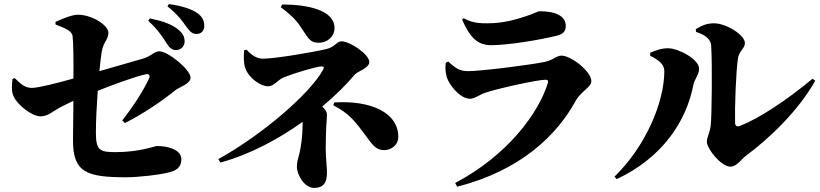

<svg xmlns="http://www.w3.org/2000/svg" viewBox="-20 -848 4010 939"><path d="M795 -636C809 -613 823 -603 840 -603C865 -603 883 -622 883 -645C883 -664 877 -681 857 -699C823 -730 771 -746 713 -758L705 -746C754 -702 777 -664 795 -636ZM890 -719C908 -694 920 -682 941 -682C965 -682 979 -698 979 -722C979 -746 970 -766 945 -784C915 -805 866 -820 806 -828L799 -817C855 -772 874 -741 890 -719ZM52 -466 41 -462C38 -431 35 -403 46 -378C63 -337 135 -279 178 -279C216 -279 234 -302 280 -326L339 -355L337 -161C337 -6 402 19 597 19C654 19 766 7 814 -7C841 -15 867 -29 867 -69C867 -117 800 -134 746 -134C739 -134 663 -104 545 -104C468 -104 449 -112 449 -200C449 -259 453 -334 458 -404C538 -436 649 -476 694 -485C708 -488 715 -479 710 -467C682 -405 634 -331 578 -259L591 -246C683 -294 762 -346 838 -407C855 -421 912 -438 912 -468C912 -507 803 -597 759 -597C735 -597 718 -573 682 -562L466 -500C470 -543 475 -578 478 -598C486 -643 510 -654 510 -688C510 -725 429 -776 362 -776C335 -776 298 -762 251 -741L252 -728C303 -709 332 -695 335 -672C339 -639 340 -545 339 -464C268 -444 169 -418 135 -418C97 -418 74 -446 52 -466Z M1360 -826 1353 -813C1394 -783 1427 -752 1448 -720C1486 -665 1494 -639 1537 -639C1584 -639 1616 -671 1616 -711C1616 -798 1487 -826 1360 -826ZM1615 -347 1610 -333C1689 -292 1715 -257 1775 -176C1813 -121 1832 -114 1860 -114C1898 -114 1928 -143 1928 -178C1928 -299 1791 -358 1615 -347ZM1460 -244C1460 -184 1452 -128 1445 -101C1436 -66 1432 -53 1432 -33C1432 9 1470 71 1516 71C1576 71 1579 26 1579 -9C1579 -30 1573 -79 1573 -121C1573 -227 1579 -263 1579 -287C1579 -300 1570 -314 1556 -327C1622 -382 1676 -437 1715 -483C1729 -500 1786 -514 1786 -545C1786 -582 1692 -646 1650 -646C1626 -646 1619 -618 1576 -608C1497 -590 1322 -561 1266 -561C1238 -561 1213 -575 1186 -605L1174 -602C1171 -568 1172 -537 1179 -517C1195 -467 1254 -426 1291 -426C1322 -426 1337 -458 1371 -471C1419 -490 1528 -523 1552 -523C1565 -523 1566 -518 1559 -505C1493 -387 1261 -188 1048 -70L1058 -53C1207 -94 1345 -170 1460 -252Z M2160 -541C2157 -515 2158 -497 2165 -471C2174 -437 2228 -365 2279 -365C2302 -365 2323 -384 2352 -394C2413 -415 2608 -458 2648 -458C2658 -458 2663 -454 2659 -441C2614 -296 2465 -90 2206 47L2216 65C2530 -15 2705 -190 2795 -354C2822 -403 2872 -421 2872 -451C2872 -499 2773 -576 2726 -576C2701 -576 2684 -553 2643 -545C2563 -529 2330 -500 2269 -500C2226 -500 2205 -517 2172 -547ZM2705 -674C2737 -682 2747 -698 2747 -721C2747 -769 2699 -793 2619 -793C2608 -793 2593 -781 2547 -767C2509 -755 2446 -734 2365 -734C2331 -734 2291 -734 2248 -759L2240 -752C2277 -669 2312 -627 2382 -627C2466 -627 2622 -653 2705 -674Z M3383 -706 3384 -692C3429 -678 3456 -656 3458 -626C3464 -529 3461 -281 3456 -236C3452 -197 3437 -179 3437 -155C3437 -120 3507 -33 3552 -33C3584 -33 3606 -70 3628 -86C3746 -174 3884 -306 3967 -453L3954 -463C3830 -360 3695 -270 3601 -233C3584 -226 3575 -232 3575 -249C3573 -318 3579 -497 3589 -562C3595 -602 3623 -609 3623 -638C3623 -676 3533 -734 3472 -734C3442 -734 3419 -727 3383 -706ZM3160 -575C3199 -556 3229 -534 3229 -501C3229 -344 3134 -128 2985 16L2996 28C3219 -76 3337 -255 3371 -433C3376 -459 3399 -484 3399 -512C3399 -558 3298 -612 3247 -612C3213 -612 3186 -601 3160 -590Z"/></svg>

Font: Noto Serif CJK SC Black
Style: Regular
Weight: 900
Designer: Ryoko NISHIZUKA 西塚涼子 (kana & ideographs); Frank Grießhammer (Latin, Greek & Cyrillic); Wenlong ZHANG 张文龙 (bopomofo); San
Foundry: Adobe
Version: Version 2.001;hotconv 1.1.0;makeotfexe 2.6.0